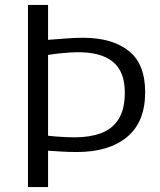

<svg xmlns="http://www.w3.org/2000/svg" viewBox="-20 -763 653 783"><path d="M94 0V-743H176V-600.5Q209 -603 247 -606Q285 -609 319 -609Q436 -609 504 -556.2Q572 -503.5 572 -387Q572 -265.5 498 -204.2Q424 -143 294 -143Q259 -143 226.2 -145.2Q193.5 -147.5 176 -148.5V0ZM292 -550Q266 -549.5 232.5 -546.2Q199 -543 176 -539V-209.5Q200.5 -206.5 231.5 -204.8Q262.5 -203 286 -203Q346 -203 391.8 -219.8Q437.5 -236.5 463.2 -276.5Q489 -316.5 489 -386Q489 -471.5 439.8 -511.5Q390.5 -551.5 292 -550Z"/></svg>

Font: Merriweather Sans Light
Style: Regular
Weight: 300
Designer: Eben Sorkin
Foundry: Eben Sorkin
Version: Version 2.001; ttfautohint (v1.8.3)